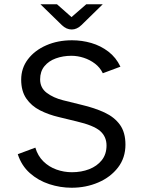

<svg xmlns="http://www.w3.org/2000/svg" viewBox="-20 -869 672 901"><path d="M316 12Q262.8 12 211.1 -4.9Q159.4 -21.8 120.1 -56.7Q80.8 -91.6 63.4 -145.4L145.9 -176.2Q157.2 -137.7 183.4 -111.8Q209.6 -86 244.8 -73.4Q280.1 -60.8 317.5 -60.8Q361.8 -60.8 398.5 -75Q435.2 -89.2 457.6 -117.2Q479.9 -145.3 479.9 -186.3Q479.9 -228 449.7 -254.4Q419.4 -280.7 339.7 -299.3L256.8 -319.4Q208.2 -330.7 167.6 -351.3Q127 -372 103.2 -407Q79.4 -442 79.4 -495.1Q79.4 -549.5 111.3 -591.2Q143.2 -632.9 197.2 -656.4Q251.1 -680 318.1 -680Q364.5 -680 408.6 -667.2Q452.7 -654.3 488.8 -626.7Q524.8 -599.1 545.1 -556.1L462.5 -525.3Q449.5 -552.3 425.8 -570.3Q402.1 -588.3 373.1 -597.8Q344 -607.2 315.2 -607.2Q275.8 -607.2 242.1 -595Q208.5 -582.9 188.4 -558.2Q168.3 -533.6 168.3 -496.6Q168.3 -456.7 199.4 -433.3Q230.6 -409.9 275.6 -398.6L362.9 -377Q424.4 -362.5 470.7 -341Q516.9 -319.4 542.8 -283.6Q568.7 -247.7 568.7 -190.3Q568.7 -128.5 533.8 -83Q498.8 -37.5 441.2 -12.8Q383.7 12 316 12ZM316.7 -730.6Q291.3 -730.6 270.3 -751.1L169.7 -849.1H247.3L315.6 -788.8L385 -849.1H462.3L362 -751.1Q340.7 -730.6 316.7 -730.6Z"/></svg>

Font: Atkinson Hyperlegible Mono ExtraLight
Style: Regular
Weight: 200
Monospace: yes
Designer: Elliott Scott, Megan Eiswerth, Linus Boman, Theodore Petrosky, Letters from Sweden
Foundry: Applied Design Works, Letters from Sweden
Version: Version 2.001